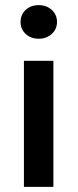

<svg xmlns="http://www.w3.org/2000/svg" viewBox="-20 -728 302 748"><path d="M130.9 -577.1Q100.1 -577.1 80.1 -595.7Q60.1 -614.3 60.1 -642.6Q60.1 -670.9 80.1 -689.5Q100.1 -708 130.9 -708Q161.1 -708 181.6 -689.5Q202.1 -670.9 202.1 -642.6Q202.1 -614.3 181.6 -595.7Q161.1 -577.1 130.9 -577.1ZM73.2 0V-491.2H188V0Z"/></svg>

Font: SourceSansPro-Semibold
Style: Regular
Weight: 600
Designer: Paul D. Hunt
Foundry: Adobe Systems Incorporated
Version: Version 2.020;PS 2.0;hotconv 1.0.86;makeotf.lib2.5.63406